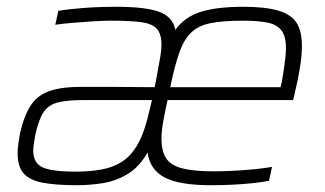

<svg xmlns="http://www.w3.org/2000/svg" viewBox="-20 -538 959 566"><path d="M207 8Q144 8 105.5 0.5Q67 -7 49.5 -27Q32 -47 32 -86Q32 -99 34 -114Q36 -129 39 -145Q51 -197 70.5 -227Q90 -257 125.5 -269.5Q161 -282 221 -282Q257 -282 293 -282Q329 -282 364.5 -281.5Q400 -281 436 -281L444 -323Q449 -350 452.5 -370.5Q456 -391 456 -406Q456 -439 441.5 -454Q427 -469 394 -473Q361 -477 306 -477Q284 -477 252.5 -475Q221 -473 191.5 -470.5Q162 -468 143 -465L152 -506Q181 -511 226 -514.5Q271 -518 323 -518Q408 -518 448.5 -503.5Q489 -489 497 -450Q523 -487 570 -502.5Q617 -518 698 -518Q763 -518 801 -506.5Q839 -495 854.5 -470.5Q870 -446 870 -403Q870 -376 864.5 -340.5Q859 -305 848 -259L844 -243H474Q466 -207 461 -179Q456 -151 456 -130Q456 -92 470 -71Q484 -50 518 -41.5Q552 -33 610 -33Q636 -33 667 -34.5Q698 -36 728.5 -39Q759 -42 782 -46L773 -5Q753 -1 724.5 2Q696 5 664.5 6.5Q633 8 602 8Q508 8 465 -15Q422 -38 415 -88Q390 -45 355.5 -24.5Q321 -4 282.5 2Q244 8 207 8ZM202 -32Q245 -32 280 -38.5Q315 -45 341.5 -62.5Q368 -80 387.5 -115.5Q407 -151 420 -210L428 -243H225Q178 -243 150.5 -236Q123 -229 108.5 -207.5Q94 -186 84 -140Q82 -127 80 -115.5Q78 -104 78 -94Q78 -57 106 -44.5Q134 -32 202 -32ZM482 -281H807L811 -298Q814 -314 816.5 -331.5Q819 -349 821 -366Q823 -383 823 -395Q823 -431 809.5 -448.5Q796 -466 768 -471.5Q740 -477 695 -477Q638 -477 602 -470Q566 -463 544.5 -443Q523 -423 509 -384Q495 -345 482 -281Z"/></svg>

Font: Saira Thin ExtraLight
Style: Italic
Weight: 250
Italic angle: -12°
Version: Version 1.101